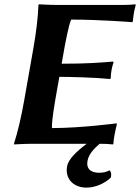

<svg xmlns="http://www.w3.org/2000/svg" viewBox="-20 -668 651 892"><path d="M494.5 157.4C495 155.3 495.5 153.2 495.9 151.1C497.8 140.2 496.3 130.5 488.8 123.2C475 131.3 457.6 134.6 441.4 134.6C406.1 134.6 385.3 120.3 385.3 91.8C385.3 88 385.7 83.9 386.5 79.6C391.5 51.1 413.6 24.5 443 0H444.8C465.8 0 488.6 1 504.3 3L506.8 0C507.6 -13.2 509.4 -26 511.2 -36C512.9 -46 520.5 -83 522.9 -91L521.6 -95C521.6 -95 355.7 -73 221.7 -73C221.4 -75.1 221.3 -77.7 221.3 -80.7C221.3 -111.6 233.4 -184.5 236.1 -200L255.7 -311C303.7 -311 423.1 -308 490.9 -301L494.4 -304C494 -313 496.5 -333 498.1 -342C499.7 -351 504.1 -370 507.6 -379L505.2 -382C445.3 -377 384.4 -372 266.4 -372L279.3 -445C282.3 -462 299.3 -553 310.6 -577C444.6 -577 594.4 -565 594.4 -565L597.2 -569C597.6 -577 600.8 -601 602.4 -610C603.8 -618 606.9 -631 610.6 -645L609.1 -648C592.7 -646 569.6 -645 548.6 -645H244.6C210.6 -645 161.1 -648 161.1 -648L158.6 -645C156.5 -588 148.5 -520 135.3 -445L92.1 -200C78.9 -125 62.3 -54 44.8 0L45.3 3C45.3 3 95.8 0 130.8 0H382.9C335.9 34.8 297.4 71.8 291.6 104.7C290.5 110.8 290 116.6 290 122.3C290 170.2 326.8 203.6 381.9 203.6C422.1 203.6 464.6 185.5 494.5 157.4Z"/></svg>

Font: Linux Biolinum O 
Style: Bold Italic
Weight: 700
Designer: Philipp H. Poll
Foundry: Philipp H. Poll
Version: Version 1.3.2